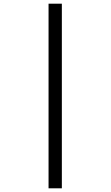

<svg xmlns="http://www.w3.org/2000/svg" viewBox="-20 -780 599 1040"><path d="M243 240V-760H315V240Z"/></svg>

Font: Noto Serif
Style: Italic
Weight: 400
Italic angle: -12°
Designer: Monotype Design Team
Foundry: Monotype Imaging Inc.
Version: Version 2.013